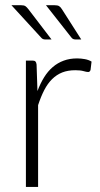

<svg xmlns="http://www.w3.org/2000/svg" viewBox="-20 -736 393 756"><path d="M127.5 -377.5Q139 -408 153.8 -431.8Q168.5 -455.5 187.8 -472Q207 -488.5 230.8 -497.2Q254.5 -506 283.5 -506Q299 -506 314 -503.2Q329 -500.5 340.5 -493.5L336.5 -460.5Q334 -452.5 327 -452.5Q321 -452.5 308.8 -456Q296.5 -459.5 276.5 -459.5Q247.5 -459.5 225.2 -450.8Q203 -442 185.2 -424.5Q167.5 -407 154.2 -381.2Q141 -355.5 130 -322V0H82V-497.5H107.5Q116 -497.5 119.5 -494Q123 -490.5 124 -482ZM194.5 -715.5Q206.5 -715.5 212.5 -712Q218.5 -708.5 224 -699.5L300 -580.5H279Q273 -580.5 268.5 -582.2Q264 -584 260.5 -589L161 -715.5ZM62.5 -715.5Q74.5 -715.5 80 -711.8Q85.5 -708 92 -699.5L183 -580.5H159.5Q153.5 -580.5 149.2 -582.2Q145 -584 141 -589L25 -715.5Z"/></svg>

Font: Lato 2
Style: Regular
Weight: 300
Designer: Lukasz Dziedzic with Adam Twardoch and Botio Nikoltchev
Foundry: tyPoland Lukasz Dziedzic
Version: Version 2.015; 2015-08-06; http://www.latofonts.com/